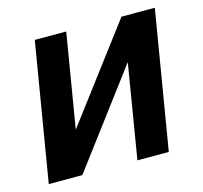

<svg xmlns="http://www.w3.org/2000/svg" viewBox="-85 -639 776 733"><g transform="rotate(-15 303.5 -272.5)"><path d="M174.4 -174 454.5 -545.5H586.3L495.4 0H371.4L432.9 -371.8L153.8 0H21L111.9 -545.5H236.2Z"/></g></svg>

Font: Inter UI Semi Bold
Style: Italic
Weight: 600
Italic angle: -9.39999°
Designer: Rasmus Andersson
Foundry: rsms
Version: 3.2;8d6f07862